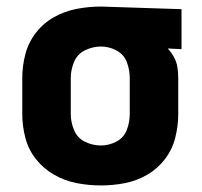

<svg xmlns="http://www.w3.org/2000/svg" viewBox="-20 -558 616 586"><path d="M288 8Q325 8 361 1Q397 -6 429 -24.5Q461 -43 483.5 -72.5Q506 -102 515 -138Q524 -174 524 -210V-320Q524 -337 521.5 -353Q519 -369 511 -383.5Q503 -398 492 -410L534 -408V-530L289 -538H288Q251 -538 214.5 -531Q178 -524 145.5 -506Q113 -488 90 -458.5Q67 -429 57.5 -393Q48 -357 48 -320V-210Q48 -173 57.5 -137Q67 -101 90 -72Q113 -43 145.5 -24.5Q178 -6 214.5 1Q251 8 288 8ZM288 -114Q262 -114 239 -125.5Q216 -137 206 -161Q196 -185 196 -210V-320Q196 -345 206 -369Q216 -393 239.5 -404.5Q263 -416 288 -416Q313 -416 335.5 -404Q358 -392 367 -368.5Q376 -345 376 -320V-210Q376 -185 367 -161.5Q358 -138 335.5 -126Q313 -114 288 -114Z"/></svg>

Font: Iosevka Sparkle Heavy
Style: Regular
Weight: 900
Designer: Belleve Invis
Foundry: Belleve Invis
Version: Version 4.5.0; ttfautohint (v1.8.3)